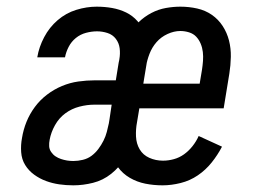

<svg xmlns="http://www.w3.org/2000/svg" viewBox="-20 -548 790 576"><path d="M200 8Q178 8 157.5 5Q137 2 118 -5Q99 -12 82.5 -24Q66 -36 55.5 -53Q45 -70 43.5 -91.5Q42 -113 46 -134Q50 -159 59.5 -182.5Q69 -206 84.5 -227Q100 -248 121 -264Q142 -280 166 -290Q190 -300 215 -303.5Q240 -307 264 -307H328L338 -370Q341 -387 339 -403Q337 -419 327.5 -431.5Q318 -444 302.5 -449Q287 -454 271 -454Q255 -454 238 -449.5Q221 -445 207.5 -434Q194 -423 186 -407.5Q178 -392 175 -376H92V-377Q97 -407 112.5 -436.5Q128 -466 153 -487.5Q178 -509 209 -518.5Q240 -528 270 -528Q294 -528 316.5 -524Q339 -520 358.5 -510.5Q378 -501 392.5 -484.5Q407 -468 414.5 -447.5Q422 -427 423 -404Q424 -381 420 -358L382 -129H380Q371 -100 354.5 -73Q338 -46 313.5 -26.5Q289 -7 259 0.5Q229 8 200 8ZM200 -65Q214 -65 228.5 -68.5Q243 -72 254.5 -80.5Q266 -89 275 -101Q284 -113 290.5 -126Q297 -139 300.5 -152.5Q304 -166 307 -180L315 -234H263Q241 -234 218 -228Q195 -222 176 -208Q157 -194 145 -172.5Q133 -151 129 -129Q127 -119 127.5 -109.5Q128 -100 133.5 -92Q139 -84 146.5 -79Q154 -74 163 -71Q172 -68 181 -66.5Q190 -65 200 -65ZM468 8Q441 8 416 3Q391 -2 369.5 -14.5Q348 -27 333.5 -47Q319 -67 312 -90.5Q305 -114 304.5 -140.5Q304 -167 309 -193L336 -360Q340 -382 347 -403.5Q354 -425 366.5 -445Q379 -465 396 -481.5Q413 -498 434 -509Q455 -520 477.5 -524Q500 -528 521 -528Q547 -528 571.5 -522.5Q596 -517 615.5 -503.5Q635 -490 648 -470Q661 -450 667 -426.5Q673 -403 672.5 -377.5Q672 -352 668 -327L651 -223H398L391 -181Q387 -160 388 -138.5Q389 -117 399 -100Q409 -83 428 -74.5Q447 -66 469 -66Q485 -66 501.5 -70.5Q518 -75 532 -85Q546 -95 557.5 -109.5Q569 -124 576 -140L646 -108Q633 -83 615 -60.5Q597 -38 573.5 -22Q550 -6 522 1Q494 8 468 8ZM579 -297 586 -339Q588 -352 589 -365.5Q590 -379 588.5 -392Q587 -405 582 -417Q577 -429 568.5 -438Q560 -447 547 -451Q534 -455 521 -455Q502 -455 482.5 -446Q463 -437 449.5 -421.5Q436 -406 428.5 -386.5Q421 -367 418 -348L410 -297Z"/></svg>

Font: Iosevka Aile
Style: Italic
Weight: 400
Italic angle: -9°
Designer: Belleve Invis
Foundry: Belleve Invis
Version: Version 28.0.1; ttfautohint (v1.8.4)